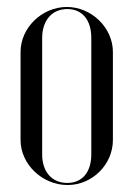

<svg xmlns="http://www.w3.org/2000/svg" viewBox="-20 -523 383 551"><path d="M172 -503C100 -503 39 -443 39 -374V-121C39 -52 101 8 174 8C245 8 304 -51 304 -121V-374C304 -443 243 -503 172 -503ZM173 -497C216 -497 242 -466 242 -414V-80C242 -29 216 2 173 2C129 2 101 -30 101 -80V-414C101 -464 129 -497 173 -497Z"/></svg>

Font: Moniqa Display
Style: Regular
Weight: 400
Designer: Rajesh Rajput
Foundry: Rajesh Rajput
Version: Version 1.000